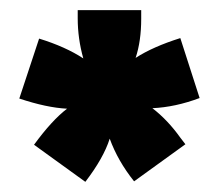

<svg xmlns="http://www.w3.org/2000/svg" viewBox="-20 -662 430 378"><path d="M133 -626V-642H258V-625Q258 -581 247 -548Q281 -570 335 -587L373 -469Q325 -451 280 -449Q310 -426 335 -391L345 -378L244 -305Q212 -345 196 -389Q184 -351 148 -304L47 -377Q82 -425 112 -448Q72 -450 18 -468L57 -586Q109 -570 144 -547Q133 -586 133 -626Z"/></svg>

Font: Teko
Style: Bold
Weight: 700
Designer: Manushi Parikh, Jonny Pinhorn
Foundry: Indian Type Foundry
Version: Version 1.106;PS 1.0;hotconv 1.0.78;makeotf.lib2.5.61930; tt